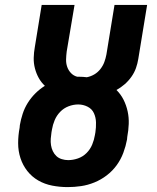

<svg xmlns="http://www.w3.org/2000/svg" viewBox="-20 -755 640 783"><path d="M256 8Q224 8 193 2Q162 -4 136 -19Q110 -34 91.5 -57.5Q73 -81 63.5 -110Q54 -139 54 -171Q54 -203 60 -234L61 -245Q65 -268 72.5 -291Q80 -314 93 -335Q106 -356 124 -374Q142 -392 163 -405Q148 -419 138 -437Q128 -455 122.5 -476Q117 -497 117.5 -519Q118 -541 122 -563L150 -735H284L252 -545Q250 -529 249.5 -513Q249 -497 254 -482.5Q259 -468 269.5 -457Q280 -446 295 -442Q297 -442 299.5 -442Q302 -442 304 -442Q311 -442 318.5 -441.5Q326 -441 334 -440Q350 -443 364.5 -451.5Q379 -460 389.5 -473.5Q400 -487 405.5 -502Q411 -517 414 -533L447 -735H580L544 -515Q541 -496 534.5 -477.5Q528 -459 516 -442Q504 -425 488.5 -411.5Q473 -398 455 -388Q473 -370 484 -348Q495 -326 500.5 -301Q506 -276 505 -249.5Q504 -223 499 -197L498 -186Q493 -159 483 -132Q473 -105 456 -81.5Q439 -58 415.5 -40Q392 -22 365 -11Q338 0 310.5 4Q283 8 256 8ZM258 -102Q278 -102 298 -109Q318 -116 333 -131Q348 -146 356 -165.5Q364 -185 367 -204L369 -215Q372 -235 371.5 -255.5Q371 -276 363 -293.5Q355 -311 337 -320Q319 -329 299 -329Q279 -329 259.5 -321.5Q240 -314 225.5 -299Q211 -284 203 -265Q195 -246 192 -227L190 -216Q188 -203 187 -189.5Q186 -176 188 -163Q190 -150 195.5 -138.5Q201 -127 210 -118.5Q219 -110 232 -106Q245 -102 258 -102Z"/></svg>

Font: Iosevka Slab XBdEx
Style: Italic
Weight: 800
Width: 7
Italic angle: -9°
Monospace: yes
Designer: Belleve Invis
Foundry: Belleve Invis
Version: Version 11.1.1; ttfautohint (v1.8.3)